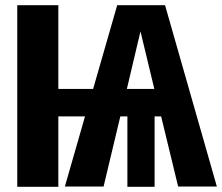

<svg xmlns="http://www.w3.org/2000/svg" viewBox="-20 -713 849 734"><path d="M661 0 596 -268H571V1H467V-268H440L376 0H228L305 -268H203V1H46V-693H203V-373H336L428 -693H611L809 0ZM465 -373H570L517 -593Z"/></svg>

Font: Fira Sans Extra Condensed
Style: Bold
Weight: 700
Width: 1
Designer: Carrois Corporate & Edenspiekermann AG
Foundry: Carrois Corporate GbR & Edenspiekermann AG
Version: Version 4.203